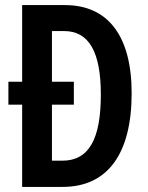

<svg xmlns="http://www.w3.org/2000/svg" viewBox="-20 -734 583 754"><path d="M235 -714H67V-413H13V-323H67V0H226C402 0 497 -129 497 -368C497 -593 404 -714 235 -714ZM232 -612C328 -612 376 -532 376 -363C376 -189 330 -103 225 -103H184V-323H270V-413H184V-612Z"/></svg>

Font: Noto Sans Khmer ExtraCondensed SemiBold
Style: Regular
Weight: 600
Width: 2
Designer: Danh Hong and the Monotype Design Team
Foundry: Monotype Imaging Inc.
Version: Version 2.004